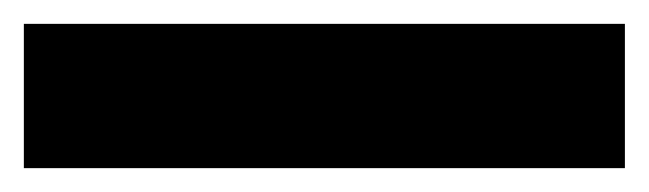

<svg xmlns="http://www.w3.org/2000/svg" viewBox="-23 -901 544 161"><path d="M501 -881H-3V-760H501Z"/></svg>

Font: Noto Sans UI SemiCondensed Black
Style: Regular
Weight: 900
Width: 4
Designer: Monotype Design Team
Foundry: Monotype Imaging Inc.
Version: 1.001